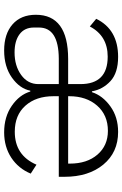

<svg xmlns="http://www.w3.org/2000/svg" viewBox="144 -708 576 903"><g transform="rotate(90 431.5 -256.0)"><path d="M375 -245H255Q109 -244 109 -152V-128Q109 -84 140.5 -60.5Q172 -37 226 -37Q289 -37 332 -68Q375 -99 375 -149ZM432 -289H749V-297Q749 -378 706.5 -427Q664 -476 595 -476Q521 -476 476.5 -425.5Q432 -375 432 -294ZM599 -38Q710 -38 754 -140L796 -113Q772 -55 721 -21.5Q670 12 602 12Q529 12 477 -24Q425 -60 410 -111H406Q396 -61 344.5 -24.5Q293 12 217 12Q139 12 94 -27.5Q49 -67 49 -137Q49 -289 257 -289H375V-347Q375 -475 246 -475Q148 -475 104 -391L68 -421Q118 -524 247 -524Q322 -524 361 -488Q400 -452 409 -401H413Q429 -451 479.5 -487.5Q530 -524 600 -524Q696 -524 753.5 -454.5Q811 -385 811 -272V-245H432V-220Q432 -138 476.5 -88Q521 -38 599 -38Z"/></g></svg>

Font: IBM Plex Sans Light
Style: Regular
Weight: 300
Designer: Mike Abbink, Paul van der Laan, Pieter van Rosmalen
Foundry: Bold Monday
Version: Version 3.0